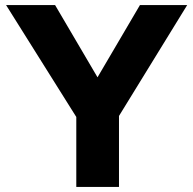

<svg xmlns="http://www.w3.org/2000/svg" viewBox="-20 -740 765 760"><path d="M282 0H451V-281L721 -720H534L366 -434L198 -720H4L282 -277Z"/></svg>

Font: Aspekta 750
Style: Regular
Weight: 750
Designer: Ivo Dolenc
Version: Version 2.000